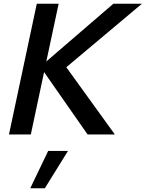

<svg xmlns="http://www.w3.org/2000/svg" viewBox="-20 -720 780 1028"><path d="M28 0 177 -700H294L228 -391L587 -700H740L335 -360L595 0H449L216 -334L145 0ZM142 288 238 88H344L220 288Z"/></svg>

Font: Red Hat Text Medium
Style: Italic
Weight: 500
Italic angle: -12°
Designer: Pentagram, MCKL
Foundry: Pentagram, MCKL
Version: Version 1.023; ttfautohint (v1.8.3)